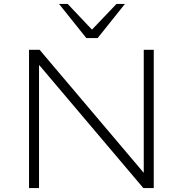

<svg xmlns="http://www.w3.org/2000/svg" viewBox="-20 -959 932 979"><path d="M128 0V-705H182L712 -79H713V-705H764V0H711L181 -626H179V0ZM420 -765 281 -939H325L449 -808L574 -939H617L478 -765Z"/></svg>

Font: Nunito Sans 7pt SemiExpanded ExtraLight
Style: Regular
Weight: 250
Width: 6
Designer: Vernon Adams
Foundry: Vernon Adams
Version: Version 3.101;gftools[0.9.27]